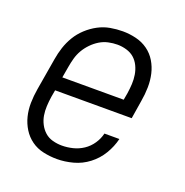

<svg xmlns="http://www.w3.org/2000/svg" viewBox="-104 -633 708 735"><g transform="rotate(20 250.0 -265.0)"><path d="M204 8Q176 8 148.5 2Q121 -4 99.5 -19.5Q78 -35 64 -57.5Q50 -80 43.5 -106Q37 -132 37.5 -160.5Q38 -189 43 -218L65 -348Q69 -373 77 -397.5Q85 -422 98.5 -444.5Q112 -467 132 -485.5Q152 -504 175.5 -516.5Q199 -529 224.5 -533.5Q250 -538 275 -538Q302 -538 329 -531.5Q356 -525 377.5 -509.5Q399 -494 412.5 -471.5Q426 -449 432 -423Q438 -397 437.5 -368.5Q437 -340 432 -312L420 -237H108L103 -209Q100 -189 99 -169.5Q98 -150 101 -132Q104 -114 112.5 -97.5Q121 -81 134.5 -69Q148 -57 166.5 -52Q185 -47 204 -47Q226 -47 248.5 -52.5Q271 -58 290.5 -71Q310 -84 323.5 -104Q337 -124 342 -146H403Q395 -113 377 -83Q359 -53 331 -31.5Q303 -10 269.5 -1Q236 8 204 8ZM117 -293H367L372 -321Q375 -341 376 -360Q377 -379 374 -397.5Q371 -416 363 -432.5Q355 -449 342 -460.5Q329 -472 310.5 -477.5Q292 -483 273 -483Q255 -483 236.5 -479Q218 -475 201.5 -465Q185 -455 171 -440.5Q157 -426 147.5 -409.5Q138 -393 133 -375Q128 -357 125 -339Z"/></g></svg>

Font: Iosevka Slab Light Oblique
Style: Regular
Weight: 300
Italic angle: -9°
Monospace: yes
Designer: Belleve Invis
Foundry: Belleve Invis
Version: Version 11.1.1; ttfautohint (v1.8.3)